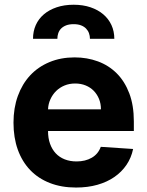

<svg xmlns="http://www.w3.org/2000/svg" viewBox="-20 -801 638 831"><path d="M38.4 -270.2Q38.4 -333.5 57.2 -385.5Q76 -437.5 110.4 -474.6Q144.9 -511.7 193.9 -532.1Q242.9 -552.6 302.9 -552.6Q356.9 -552.6 403.8 -535.3Q450.6 -518.1 485.3 -483.5Q519.9 -448.9 539.6 -397Q559.3 -345.2 559.3 -275.6V-234H187.9V-233.7Q187.9 -203.1 196.6 -178.8Q205.3 -154.5 221.2 -137.4Q237.2 -120.4 260.1 -111.3Q283 -102.3 311.4 -102.3Q349.4 -102.3 377.1 -118.3Q404.8 -134.2 416.2 -165.5L556.1 -156.2Q548.3 -118.3 527.5 -87.5Q506.7 -56.8 475.1 -35Q443.5 -13.1 401.6 -1.2Q359.7 10.7 308.9 10.7Q246.1 10.7 195.8 -8.9Q145.6 -28.4 110.6 -65Q75.6 -101.6 57 -153.4Q38.4 -205.3 38.4 -270.2ZM298.7 -780.5Q339.1 -780.5 371.6 -769.5Q404.1 -758.5 427 -739Q449.9 -719.5 462.4 -692.5Q474.8 -665.5 474.8 -633.2H369.3Q369.3 -645.6 365.2 -657Q361.2 -668.3 352.6 -677.2Q344.1 -686.1 330.8 -691.2Q317.5 -696.4 298.7 -696.4Q279.5 -696.4 266 -691.1Q252.5 -685.7 244.1 -677Q235.8 -668.3 232.1 -657Q228.3 -645.6 228.3 -633.2H122.9Q122.9 -665.5 134.9 -692.5Q147 -719.5 169.9 -739Q192.8 -758.5 225.5 -769.5Q258.2 -780.5 298.7 -780.5ZM187.9 -327.8H416.9Q416.9 -352.3 408.6 -372.7Q400.2 -393.1 385.7 -408Q371.1 -422.9 350.5 -431.3Q329.9 -439.6 305.4 -439.6Q280.2 -439.6 259.2 -430.9Q238.3 -422.2 222.8 -407Q207.4 -391.7 198.2 -371.4Q188.9 -351.2 187.9 -327.8Z"/></svg>

Font: Cannonade
Style: Bold
Weight: 700
Designer: Rasmus Andersson
Foundry: rsms
Version: Version 3.012;git-f93a4a705